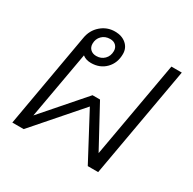

<svg xmlns="http://www.w3.org/2000/svg" viewBox="-133 -725 870 864"><g transform="rotate(30 301.5 -293.0)"><path d="M581 -576 479 0H425L299 -237L92 0H33L119 -489Q126 -532 157 -559Q188 -586 229 -586Q265 -586 287.5 -566.5Q310 -547 310 -516Q310 -469 280.5 -439Q251 -409 205 -409Q178 -409 161 -423L99 -75L284 -287H323L438 -75L527 -576ZM168 -488Q168 -470 179.5 -459Q191 -448 210 -448Q235 -448 251.5 -464.5Q268 -481 268 -507Q268 -524 257 -535Q246 -546 227 -546Q201 -546 184.5 -529.5Q168 -513 168 -488Z"/></g></svg>

Font: Sarabun ExtraLight
Style: Italic
Weight: 275
Italic angle: -10°
Designer: Suppakit Chalermlarp | Katatrad Co.,Ltd.
Foundry: Cadson Demak Co.,Ltd.
Version: Version 1.000; ttfautohint (v1.6)